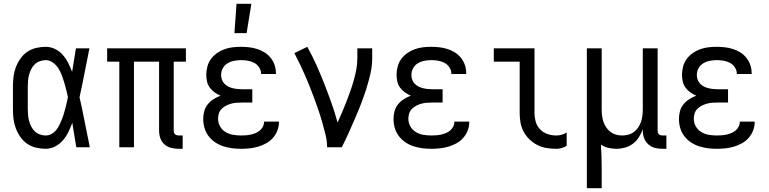

<svg xmlns="http://www.w3.org/2000/svg" viewBox="-20 -774 4040 1009"><path d="M220 8Q195 8 169.5 2Q144 -4 123 -18.5Q102 -33 87 -54.5Q72 -76 63 -100Q54 -124 51 -149Q48 -174 48 -200V-320Q48 -346 51 -371Q54 -396 63 -420Q72 -444 87 -465.5Q102 -487 123 -501.5Q144 -516 169.5 -522Q195 -528 220 -528Q246 -528 269.5 -516.5Q293 -505 310 -485.5Q327 -466 338.5 -443Q350 -420 359 -396Q364 -427 369 -458Q374 -489 379 -520H450Q437 -456 424.5 -391.5Q412 -327 398 -263Q413 -198 425.5 -132Q438 -66 452 0H381Q376 -32 370.5 -64Q365 -96 360 -128V-129Q351 -104 339.5 -80.5Q328 -57 311 -37Q294 -17 270 -4.5Q246 8 220 8ZM220 -62Q236 -62 250 -69.5Q264 -77 274 -89Q284 -101 291 -115Q298 -129 304 -143.5Q310 -158 314.5 -173Q319 -188 323 -203Q327 -218 330.5 -233Q334 -248 337 -264Q333 -283 328 -303Q323 -323 317 -342.5Q311 -362 304 -380.5Q297 -399 286 -416Q275 -433 257.5 -445.5Q240 -458 220 -458Q205 -458 189.5 -452.5Q174 -447 163 -436.5Q152 -426 144.5 -411.5Q137 -397 133 -382Q129 -367 127.5 -351.5Q126 -336 126 -320V-200Q126 -184 127.5 -168.5Q129 -153 133 -138Q137 -123 144.5 -108.5Q152 -94 163 -83.5Q174 -73 189.5 -67.5Q205 -62 220 -62Z M940 8H919Q899 8 879 3Q859 -2 844 -15.5Q829 -29 822.5 -48Q816 -67 816 -87V-450H684V0H607V-450H543V-520H957V-450H893V-87Q893 -82 894.5 -77Q896 -72 900 -68.5Q904 -65 909 -63.5Q914 -62 919 -62H940Z M1247 8Q1223 8 1199.5 5Q1176 2 1153 -5.5Q1130 -13 1110 -26.5Q1090 -40 1075.5 -59.5Q1061 -79 1054.5 -102Q1048 -125 1048 -149Q1048 -170 1053.5 -190Q1059 -210 1072 -226Q1085 -242 1102.5 -253Q1120 -264 1139 -271Q1123 -278 1108 -288.5Q1093 -299 1082.5 -313.5Q1072 -328 1068 -345.5Q1064 -363 1064 -381Q1064 -403 1070 -425Q1076 -447 1089 -464.5Q1102 -482 1120.5 -495Q1139 -508 1160 -515.5Q1181 -523 1203 -525.5Q1225 -528 1247 -528Q1268 -528 1289.5 -525.5Q1311 -523 1331.5 -516.5Q1352 -510 1370.5 -498.5Q1389 -487 1402.5 -470Q1416 -453 1423 -432.5Q1430 -412 1430 -390V-385H1352V-388Q1352 -405 1341.5 -420.5Q1331 -436 1315.5 -444Q1300 -452 1282.5 -455Q1265 -458 1247 -458Q1229 -458 1210.5 -454.5Q1192 -451 1176 -441.5Q1160 -432 1151 -415.5Q1142 -399 1142 -380Q1142 -368 1146 -356Q1150 -344 1158.5 -335Q1167 -326 1178 -320Q1189 -314 1201 -311Q1213 -308 1225.5 -306.5Q1238 -305 1250 -305H1306V-235H1250Q1236 -235 1222 -234Q1208 -233 1194 -229Q1180 -225 1167.5 -218.5Q1155 -212 1145 -202Q1135 -192 1130.5 -178.5Q1126 -165 1126 -150Q1126 -129 1136.5 -110Q1147 -91 1165.5 -80Q1184 -69 1205 -65.5Q1226 -62 1247 -62Q1260 -62 1273 -63Q1286 -64 1299 -67Q1312 -70 1324 -75Q1336 -80 1346 -88.5Q1356 -97 1362 -109Q1368 -121 1368 -134V-135H1446V-132Q1446 -109 1437.5 -87.5Q1429 -66 1414 -49Q1399 -32 1379 -21Q1359 -10 1337 -3.5Q1315 3 1292.5 5.5Q1270 8 1247 8ZM1212 -600 1223 -754H1301L1276 -600Z M1699 0Q1699 -33 1691 -65Q1683 -97 1674 -129Q1665 -161 1654.5 -192Q1644 -223 1632.5 -254Q1621 -285 1609 -315.5Q1597 -346 1584 -376Q1571 -406 1556.5 -436Q1542 -466 1527 -495L1595 -528Q1621 -481 1643 -432Q1665 -383 1684.5 -333Q1704 -283 1722 -232.5Q1740 -182 1754 -130Q1766 -157 1778 -184.5Q1790 -212 1800.5 -239.5Q1811 -267 1821 -295Q1831 -323 1839 -351.5Q1847 -380 1852.5 -409Q1858 -438 1858 -468V-520H1936V-468Q1936 -427 1926.5 -386Q1917 -345 1904.5 -305.5Q1892 -266 1877 -227.5Q1862 -189 1845.5 -151Q1829 -113 1812 -75Q1795 -37 1776 0Z M2247 8Q2223 8 2199.5 5Q2176 2 2153 -5.5Q2130 -13 2110 -26.5Q2090 -40 2075.5 -59.5Q2061 -79 2054.5 -102Q2048 -125 2048 -149Q2048 -170 2053.5 -190Q2059 -210 2072 -226Q2085 -242 2102.5 -253Q2120 -264 2139 -271Q2123 -278 2108 -288.5Q2093 -299 2082.5 -313.5Q2072 -328 2068 -345.5Q2064 -363 2064 -381Q2064 -403 2070 -425Q2076 -447 2089 -464.5Q2102 -482 2120.5 -495Q2139 -508 2160 -515.5Q2181 -523 2203 -525.5Q2225 -528 2247 -528Q2268 -528 2289.5 -525.5Q2311 -523 2331.5 -516.5Q2352 -510 2370.5 -498.5Q2389 -487 2402.5 -470Q2416 -453 2423 -432.5Q2430 -412 2430 -390V-385H2352V-388Q2352 -405 2341.5 -420.5Q2331 -436 2315.5 -444Q2300 -452 2282.5 -455Q2265 -458 2247 -458Q2229 -458 2210.5 -454.5Q2192 -451 2176 -441.5Q2160 -432 2151 -415.5Q2142 -399 2142 -380Q2142 -368 2146 -356Q2150 -344 2158.5 -335Q2167 -326 2178 -320Q2189 -314 2201 -311Q2213 -308 2225.5 -306.5Q2238 -305 2250 -305H2306V-235H2250Q2236 -235 2222 -234Q2208 -233 2194 -229Q2180 -225 2167.5 -218.5Q2155 -212 2145 -202Q2135 -192 2130.5 -178.5Q2126 -165 2126 -150Q2126 -129 2136.5 -110Q2147 -91 2165.5 -80Q2184 -69 2205 -65.5Q2226 -62 2247 -62Q2260 -62 2273 -63Q2286 -64 2299 -67Q2312 -70 2324 -75Q2336 -80 2346 -88.5Q2356 -97 2362 -109Q2368 -121 2368 -134V-135H2446V-132Q2446 -109 2437.5 -87.5Q2429 -66 2414 -49Q2399 -32 2379 -21Q2359 -10 2337 -3.5Q2315 3 2292.5 5.5Q2270 8 2247 8Z M2904 8Q2878 8 2853 4Q2828 0 2805 -11.5Q2782 -23 2763 -41Q2744 -59 2732 -81.5Q2720 -104 2715.5 -129Q2711 -154 2711 -180V-450H2575V-520H2789V-180Q2789 -157 2795.5 -134Q2802 -111 2818.5 -94Q2835 -77 2857.5 -69.5Q2880 -62 2904 -62Q2918 -62 2932 -66Q2946 -70 2958 -78V-8Q2946 0 2932 4Q2918 8 2904 8Z M3064 215V-520H3142V-200Q3142 -183 3144 -166.5Q3146 -150 3151 -134.5Q3156 -119 3165.5 -105Q3175 -91 3188 -81Q3201 -71 3217 -66.5Q3233 -62 3250 -62Q3267 -62 3283 -66.5Q3299 -71 3312 -81Q3325 -91 3334.5 -105Q3344 -119 3349 -134.5Q3354 -150 3356 -166.5Q3358 -183 3358 -200V-520H3436V-87Q3436 -82 3437.5 -77Q3439 -72 3442.5 -68.5Q3446 -65 3451 -63.5Q3456 -62 3461 -62H3482V8H3461Q3441 8 3421.5 3Q3402 -2 3387 -15.5Q3372 -29 3365 -48Q3358 -67 3358 -87V-95Q3350 -73 3337.5 -53Q3325 -33 3306.5 -19Q3288 -5 3265 1.5Q3242 8 3219 8Q3198 8 3177 3Q3156 -2 3138 -14Q3140 16 3141 46.5Q3142 77 3142 107V215Z M3747 8Q3723 8 3699.5 5Q3676 2 3653 -5.5Q3630 -13 3610 -26.5Q3590 -40 3575.5 -59.5Q3561 -79 3554.5 -102Q3548 -125 3548 -149Q3548 -170 3553.5 -190Q3559 -210 3572 -226Q3585 -242 3602.5 -253Q3620 -264 3639 -271Q3623 -278 3608 -288.5Q3593 -299 3582.5 -313.5Q3572 -328 3568 -345.5Q3564 -363 3564 -381Q3564 -403 3570 -425Q3576 -447 3589 -464.5Q3602 -482 3620.5 -495Q3639 -508 3660 -515.5Q3681 -523 3703 -525.5Q3725 -528 3747 -528Q3768 -528 3789.5 -525.5Q3811 -523 3831.5 -516.5Q3852 -510 3870.5 -498.5Q3889 -487 3902.5 -470Q3916 -453 3923 -432.5Q3930 -412 3930 -390V-385H3852V-388Q3852 -405 3841.5 -420.5Q3831 -436 3815.5 -444Q3800 -452 3782.5 -455Q3765 -458 3747 -458Q3729 -458 3710.5 -454.5Q3692 -451 3676 -441.5Q3660 -432 3651 -415.5Q3642 -399 3642 -380Q3642 -368 3646 -356Q3650 -344 3658.5 -335Q3667 -326 3678 -320Q3689 -314 3701 -311Q3713 -308 3725.5 -306.5Q3738 -305 3750 -305H3806V-235H3750Q3736 -235 3722 -234Q3708 -233 3694 -229Q3680 -225 3667.5 -218.5Q3655 -212 3645 -202Q3635 -192 3630.5 -178.5Q3626 -165 3626 -150Q3626 -129 3636.5 -110Q3647 -91 3665.5 -80Q3684 -69 3705 -65.5Q3726 -62 3747 -62Q3760 -62 3773 -63Q3786 -64 3799 -67Q3812 -70 3824 -75Q3836 -80 3846 -88.5Q3856 -97 3862 -109Q3868 -121 3868 -134V-135H3946V-132Q3946 -109 3937.5 -87.5Q3929 -66 3914 -49Q3899 -32 3879 -21Q3859 -10 3837 -3.5Q3815 3 3792.5 5.5Q3770 8 3747 8Z"/></svg>

Font: Iosevka Fixed
Style: Regular
Weight: 400
Monospace: yes
Designer: Belleve Invis
Foundry: Belleve Invis
Version: Version 33.2.4